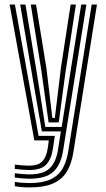

<svg xmlns="http://www.w3.org/2000/svg" viewBox="-20 -620 468 848"><path d="M109.1 207.8Q91.7 207.8 74.2 206.3Q56.7 204.7 45.4 202.2V183.2Q60.3 185.8 77.3 187.2Q94.4 188.6 109.1 188.6Q167.5 188.6 202.5 172.6Q237.6 156.6 255.7 125.8Q273.9 94.9 281.1 50.3L384.9 -600H408.2L303.8 54Q295.8 103 275.6 137.4Q255.3 171.8 215.5 189.8Q175.7 207.8 109.1 207.8ZM109.1 130.9Q97.4 130.9 82.1 129.7Q66.7 128.6 45.4 126.1V107.1Q68.6 109.6 83.3 110.7Q97.9 111.7 109.1 111.7Q148.9 111.7 166.9 92.5Q184.9 73.2 190.8 34.9L195.7 0H131.6L22.6 -600H45.8L150.4 -19.8H222.2L213.3 38.7Q206.2 84.6 183.2 107.8Q160.2 130.9 109.1 130.9ZM109.1 169.4Q96 169.4 79.2 168Q62.4 166.7 45.4 164.2V145.2Q64.8 147.7 80.8 148.9Q96.9 150.2 109.1 150.2Q172.5 150.2 199.9 122.8Q227.4 95.4 236 42.6L248.9 -39.6H165L124.9 -270.8L69.2 -600H92.5L144.3 -287L180.2 -59.4H252.4L338.6 -600H361.6L258.5 46.3Q248.7 107.4 215.9 138.4Q183.2 169.4 109.1 169.4ZM194.6 -79.3 163.5 -302.7 115.9 -600H139.2L185.2 -317.7L211.2 -99H222.2L249.2 -320.8L292 -600H315.3L268.6 -296.6L239.4 -79.3Z"/></svg>

Font: Big Shoulders Inline Text Thin
Style: Regular
Weight: 100
Designer: Patric King
Foundry: XO Type Co
Version: Version 2.002